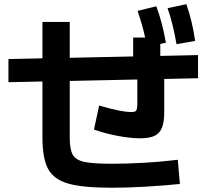

<svg xmlns="http://www.w3.org/2000/svg" viewBox="-20 -838 978 899"><path d="M178.7 -194.3V-456.5L19.5 -453.1V-561.5L178.7 -564.9V-735.4H306.6V-567.4L603.5 -573.7V-662.1H659.7Q647 -720.7 624 -787.1L711.9 -808.6Q741.2 -729.5 756.8 -637.7L730.5 -632.3V-576.2L907.2 -580.1V-471.7L749 -468.3V-313.5Q749 -266.6 738.5 -240.2Q728 -213.9 703.9 -202.1Q679.7 -190.4 636.7 -190.4Q590.8 -190.4 531.5 -201.7Q472.2 -212.9 419.9 -231.4L444.3 -343.8Q503.9 -326.7 537.8 -320.1Q571.8 -313.5 595.7 -313.5Q607.9 -313.5 613.3 -316.4Q618.7 -319.3 620.8 -327.9Q623 -336.4 623 -355.5V-465.8L306.6 -459V-194.3Q306.6 -138.7 320.6 -113.8Q334.5 -88.9 374.3 -80.1Q414.1 -71.3 503.9 -71.3Q575.7 -71.3 656.2 -75.9Q736.8 -80.6 812.5 -89.8L822.3 23.4Q740.2 31.7 656.2 36.4Q572.3 41 503.9 41Q368.2 41 300 21.7Q231.9 2.4 205.3 -46.9Q178.7 -96.2 178.7 -194.3ZM764.6 -799.8 852.5 -818.4Q880.9 -738.3 893.6 -646.5L806.6 -630.9Q797.9 -680.2 788.1 -720.2Q778.3 -760.3 764.6 -799.8Z"/></svg>

Font: Pretendard JP
Style: Bold
Weight: 700
Designer: Base glyphs from Inter by Rasmus Andersson; Hangeul glyphs from Noto Sans CJK(Source Han Sans) by Jang Soo-young and Kan
Foundry: Kil Hyung-jin
Version: Version 1.309